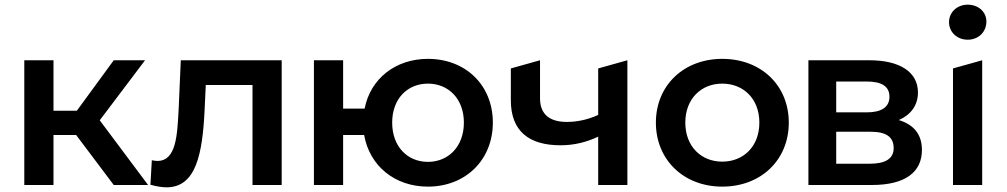

<svg xmlns="http://www.w3.org/2000/svg" viewBox="-20 -792 4310 822"><path d="M306 -214 467 0H614L407 -277L601 -534H467L309 -318H209V-534H84V0H209V-214Z M1186 -534H754L745 -328C739 -217 736 -103 654 -103C647 -103 639 -104 630 -106L624 -1C650 6 673 10 693 10C819 10 847 -132 856 -322L861 -428H1061V0H1186Z M1812 -540C1673 -540 1566 -455 1541 -327H1449V-534H1324V0H1449V-214H1539C1562 -82 1670 7 1812 7C1973 7 2090 -107 2090 -267C2090 -428 1973 -540 1812 -540ZM1812 -99C1725 -99 1659 -164 1659 -267C1659 -370 1725 -434 1812 -434C1899 -434 1966 -370 1966 -267C1966 -164 1899 -99 1812 -99Z M2666 -534 2541 -499V-300C2498 -280 2451 -270 2407 -270C2335 -270 2292 -301 2292 -371V-534L2167 -499V-363C2167 -230 2245 -170 2380 -170C2439 -170 2493 -184 2541 -207V0H2666Z M3072 7C3238 7 3357 -107 3357 -267C3357 -427 3238 -540 3072 -540C2908 -540 2788 -427 2788 -267C2788 -107 2908 7 3072 7ZM3072 -100C2982 -100 2914 -165 2914 -267C2914 -369 2982 -434 3072 -434C3163 -434 3231 -369 3231 -267C3231 -165 3163 -100 3072 -100Z M3828 -278C3879 -300 3910 -341 3910 -396C3910 -484 3832 -534 3702 -534H3441V0H3713C3857 0 3927 -56 3927 -150C3927 -215 3894 -258 3828 -278ZM3560 -311V-443H3691C3755 -443 3788 -422 3788 -378C3788 -334 3755 -311 3691 -311ZM3560 -91V-228H3707C3775 -228 3806 -205 3806 -158C3806 -112 3770 -91 3703 -91Z M4123 -622C4170 -622 4203 -656 4203 -700C4203 -741 4169 -772 4123 -772C4077 -772 4043 -739 4043 -697C4043 -655 4077 -622 4123 -622ZM4060 -499V0H4185V-534Z"/></svg>

Font: Talent
Style: Bold
Weight: 600
Designer: Mike Powis
Version: Version 1.001;hotconv 1.0.109;makeotfexe 2.5.65596